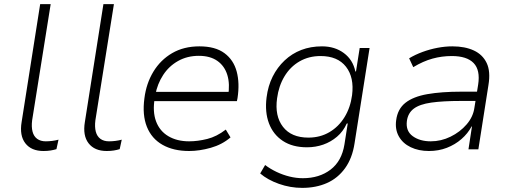

<svg xmlns="http://www.w3.org/2000/svg" viewBox="-20 -725 2481 932"><path d="M191 8Q132 8 103 -29.5Q74 -67 85 -133L175 -705H226L136 -141Q132 -109 138 -86Q144 -63 160.5 -51Q177 -39 202 -39Q217 -39 233 -41Q249 -43 264 -47L254 -1Q241 3 225.5 5.5Q210 8 191 8Z M498 8Q439 8 410 -29.5Q381 -67 392 -133L482 -705H533L443 -141Q439 -109 445 -86Q451 -63 467.5 -51Q484 -39 509 -39Q524 -39 540 -41Q556 -43 571 -47L561 -1Q548 3 532.5 5.5Q517 8 498 8Z M898 8Q822 8 769 -22Q716 -52 693 -109.5Q670 -167 681 -248Q690 -320 724.5 -377Q759 -434 815.5 -467Q872 -500 948 -500Q1025 -500 1069.5 -467Q1114 -434 1129 -377.5Q1144 -321 1133 -249L1130 -234H711L718 -279H1114L1087 -257Q1097 -317 1083.5 -361Q1070 -405 1035 -429.5Q1000 -454 945 -454Q889 -454 844.5 -429Q800 -404 772 -361Q744 -318 734 -265L731 -248Q720 -183 737.5 -136Q755 -89 797 -64Q839 -39 898 -39Q940 -39 986 -50.5Q1032 -62 1076 -96L1099 -58Q1058 -23 1003 -7.5Q948 8 898 8Z M1447 187Q1389 187 1334 167.5Q1279 148 1243 117L1267 76Q1292 95 1322.5 109.5Q1353 124 1385.5 132Q1418 140 1450 140Q1530 140 1584.5 98.5Q1639 57 1652 -24L1668 -126L1663 -125Q1646 -87 1616 -61.5Q1586 -36 1549 -23Q1512 -10 1470 -10Q1400 -10 1353 -41Q1306 -72 1285.5 -126.5Q1265 -181 1274 -252Q1281 -308 1303.5 -353Q1326 -398 1361.5 -431.5Q1397 -465 1442.5 -482.5Q1488 -500 1543 -500Q1605 -500 1649 -467.5Q1693 -435 1705 -378H1708L1726 -492H1774L1701 -29Q1690 43 1655 91.5Q1620 140 1567 163.5Q1514 187 1447 187ZM1477 -57Q1534 -57 1579 -83.5Q1624 -110 1652.5 -156.5Q1681 -203 1689 -263Q1700 -349 1659.5 -401Q1619 -453 1536 -453Q1479 -453 1434 -427Q1389 -401 1361 -354.5Q1333 -308 1325 -248Q1313 -162 1353.5 -109.5Q1394 -57 1477 -57Z M2062 8Q2012 8 1973.5 -10.5Q1935 -29 1916 -63Q1897 -97 1903 -141Q1910 -196 1948 -226Q1986 -256 2054.5 -268Q2123 -280 2219 -280H2308L2300 -235H2217Q2130 -235 2073.5 -227Q2017 -219 1988.5 -197.5Q1960 -176 1955 -137Q1949 -89 1983.5 -64Q2018 -39 2071 -39Q2121 -39 2167 -61.5Q2213 -84 2245 -121Q2277 -158 2283 -203L2301 -314Q2312 -385 2279 -419Q2246 -453 2173 -453Q2125 -453 2079.5 -440.5Q2034 -428 1986 -399L1966 -442Q1996 -460 2031.5 -473Q2067 -486 2104 -493Q2141 -500 2176 -500Q2237 -500 2280 -480Q2323 -460 2342.5 -419Q2362 -378 2351 -312L2302 0H2254L2271 -111H2269Q2251 -77 2220 -50Q2189 -23 2149 -7.5Q2109 8 2062 8Z"/></svg>

Font: Nunito Sans 7pt ExtraLight
Style: Italic
Weight: 250
Italic angle: -9°
Designer: Vernon Adams
Foundry: Vernon Adams
Version: Version 3.101;gftools[0.9.27]